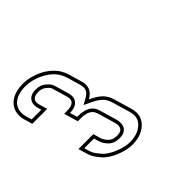

<svg xmlns="http://www.w3.org/2000/svg" viewBox="-318 -873 1080 1080"><g transform="rotate(-45 222.0 -333.5)"><path d="M-20 -673C-135.5 -673 -178.4 -599.2 -156.7 -525L-142.4 -476H-23.7L-38 -525C-46.4 -553.9 -37.6 -579 7.5 -579C25.8 -579 40.7 -574.5 52 -565.5C75.4 -547 75 -544.8 80.8 -525L104.1 -445C115.1 -407.7 95.5 -389 45.5 -389H24.3L48.8 -305H70.1C113.2 -305 147.8 -295.7 159.4 -256L189.5 -153C198.6 -121.8 195.5 -91 147.6 -91C126 -91 109.3 -96.8 97.5 -108.5C74.5 -131.4 73.5 -143.5 68.4 -161L59.4 -192H-59.4L-48 -153C-37.3 -116.4 -34.3 -108.1 -0.5 -67.5C31.9 -28.5 113.7 6 172.2 6C213.9 6 248.1 -4 274.7 -24C310.3 -50.7 327 -88.8 311.8 -141L281.9 -243C266.3 -296.5 239.7 -319.7 180 -348C220.9 -370.7 235 -403.7 222.3 -447L199.5 -525C195 -540.3 188.7 -554.8 180.5 -568.5C143.8 -630.1 57.1 -673 -20 -673ZM-20 -653C50.7 -653 131.2 -612.1 163.4 -558.2C170.7 -546 176.3 -533.1 180.3 -519.4L203.1 -441.4C213.4 -406.3 204.4 -384.4 170.3 -365.5L136.2 -346.6L171.4 -329.9C229.3 -302.5 248.9 -284.8 262.7 -237.4L292.6 -135.4C305.6 -90.7 292.6 -62.4 262.7 -40C240.2 -23.1 210.8 -14 172.2 -14C119.9 -14 41.9 -47.8 14.9 -80.3C-18.8 -120.8 -18.2 -122.3 -28.8 -158.6L-32.7 -172H44.4L49.2 -155.4C53.8 -139.8 57.9 -119.7 83.4 -94.3C99.8 -78 122.5 -71 147.6 -71C157.1 -71 165.7 -72 173.5 -74.2C218.4 -86.8 216.7 -131.2 208.7 -158.6L178.6 -261.6C163.2 -314.3 114.6 -325 70.1 -325H63.8L50.9 -369.1C64.6 -369.5 73.4 -370.6 83.5 -373.5C119.4 -383.5 133.7 -415.1 123.3 -450.6L100 -530.6C94.3 -550.1 88.2 -562.4 64.4 -581.2C48.8 -593.6 29 -599 7.5 -599C-2.5 -599 -11.6 -598 -19.8 -595.7C-59.3 -584.8 -65.5 -547.9 -57.2 -519.4L-50.4 -496H-127.4L-137.6 -530.6C-140.6 -541.1 -142.1 -551.4 -142.2 -561.3C-142.3 -608.9 -108.7 -653 -20 -653Z"/></g></svg>

Font: Din Kursivschrift
Style: BreitLeftGho
Weight: 400
Version: Version 1.089